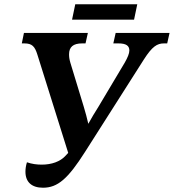

<svg xmlns="http://www.w3.org/2000/svg" viewBox="-20 -868 813 898"><path d="M317 -776H607L622 -848H332ZM181 10C250 10 298 -32 378 -158L653 -590C692 -651 715 -665 747 -665H762L773 -714H521L510 -665H534C570 -665 585 -654 585 -632C585 -618 577 -599 564 -576L440 -368C423 -341 409 -318 393 -289C387 -317 380 -340 372 -368L309 -575C304 -592 303 -603 303 -614C303 -648 322 -665 364 -665H380L391 -714H92L82 -665H94C130 -665 143 -651 155 -612L299 -153L287 -140C262 -112 221 -98 175 -98C152 -98 129 -101 106 -109C101 -93 99 -78 99 -65C99 -16 129 10 181 10Z"/></svg>

Font: Noto Serif SemiBold
Style: Italic
Weight: 600
Italic angle: -12°
Designer: Monotype Design Team
Foundry: Monotype Imaging Inc.
Version: Version 2.014